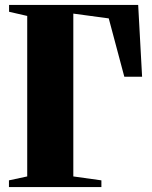

<svg xmlns="http://www.w3.org/2000/svg" viewBox="-20 -763 620 783"><path d="M16.5 0V-27.5L91 -43.5V-698L17 -715V-743H543.5L559.5 -450H487L423.5 -688L279 -707.5V-43.5L393.5 -27.5V0Z"/></svg>

Font: Merriweather 120pt Black
Style: Regular
Weight: 900
Designer: Eben Sorkin
Foundry: Eben Sorkin
Version: Version 2.100